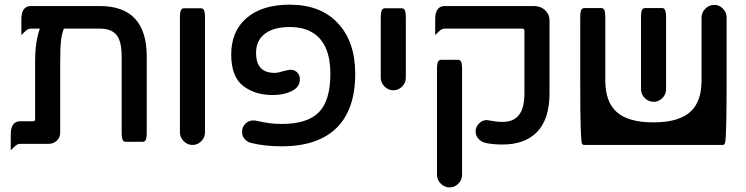

<svg xmlns="http://www.w3.org/2000/svg" viewBox="-20 -612 3226 830"><path d="M614.3 -368.2V-40Q614.3 -24.9 613 -18.3Q611.8 -11.7 610.6 -8.5Q609.4 -5.4 606.2 -2.2Q603 1 597.7 1H522.5Q517.1 1 513.2 -2.9Q509.3 -6.8 507.6 -15.9Q505.9 -24.9 505.9 -40V-368.2Q505.9 -436 482.4 -462.4Q460 -488.3 411.1 -488.3H255.9Q246.6 -463.4 243.7 -435.5Q240.2 -403.8 240.2 -342.8V-39.1Q240.2 -17.6 225.6 -3.9Q211.4 9.8 190.4 9.8H67.4Q54.2 9.8 41.5 22.9L26.4 37.6V-31.2Q26.4 -63.5 40.5 -77.6Q50.8 -87.9 67.4 -87.9H121.1Q127.4 -87.9 129.6 -90.1Q131.8 -92.3 131.8 -98.6V-346.7Q131.8 -431.6 152.3 -488.3H113.3Q100.1 -488.3 87.4 -475.1L72.3 -460.4V-529.3Q72.3 -573.7 98.6 -583.5Q105.5 -585.9 113.3 -585.9H411.1Q614.3 -585.9 614.3 -368.2Z M757.8 -40V-535.2Q757.8 -550.3 759.5 -559.3Q761.2 -568.4 765.1 -572.3Q769 -576.2 774.4 -576.2H849.6Q855 -576.2 858.9 -572.3Q862.8 -568.4 864.5 -559.3Q866.2 -550.3 866.2 -535.2V-40Q866.2 -17.6 849.6 -1Q834 14.6 812.3 14.6Q790.5 14.6 774.2 -1.7Q757.8 -18.1 757.8 -40Z M1026.4 -42Q1026.4 -65.4 1043.9 -80.1Q1057.6 -91.3 1074.7 -91.3Q1079.6 -91.3 1084 -90.8Q1123.5 -82 1147.5 -79.1Q1171.4 -76.2 1198.2 -76.2Q1308.6 -76.2 1358.4 -126.7Q1408.2 -177.2 1408.2 -293Q1408.2 -418 1337.9 -466.8Q1296.9 -495.1 1232.4 -495.1Q1152.8 -495.1 1114.7 -457Q1086.9 -429.2 1086.9 -383.8Q1086.9 -337.9 1108.4 -316.9Q1127.9 -296.9 1168 -296.9Q1179.2 -296.9 1204.6 -304.2Q1227.5 -310.5 1235.4 -310.5Q1253.9 -310.5 1265.1 -298.6Q1276.4 -286.6 1276.4 -268.6Q1276.4 -247.1 1261.2 -231.9Q1252.4 -223.6 1239.3 -217.3Q1205.1 -201.2 1158.2 -201.2Q1083 -201.2 1031.7 -240.2Q979.5 -279.8 979.5 -376Q979.5 -477.5 1046.6 -534.7Q1113.8 -591.8 1232.4 -591.8Q1366.2 -591.8 1440.9 -511.5Q1515.6 -431.2 1515.6 -293Q1515.6 -138.7 1435.1 -59.1Q1353.5 20.5 1198.2 20.5Q1124 20.5 1065.4 5.9Q1048.8 2 1037.6 -11Q1026.4 -23.9 1026.4 -42Z M1626 -276.4V-535.2Q1626 -550.3 1627.9 -559.6Q1630.4 -571.8 1637.7 -575.2Q1640.1 -576.2 1642.6 -576.2H1717.8Q1723.1 -576.2 1727.1 -572.3Q1731 -568.4 1732.7 -559.3Q1734.4 -550.3 1734.4 -535.2V-276.4Q1734.4 -253.9 1718.3 -237.8Q1702.1 -221.7 1680.4 -221.7Q1658.7 -221.7 1642.3 -238Q1626 -254.4 1626 -276.4Z M1869.1 143.6V-312.5Q1869.1 -327.6 1870.4 -334.2Q1871.6 -340.8 1872.8 -344Q1874 -347.2 1876.5 -349.1Q1880.4 -353.5 1885.7 -353.5H1960.9Q1966.3 -353.5 1970.2 -349.6Q1974.1 -345.7 1975.8 -336.7Q1977.5 -327.6 1977.5 -312.5V143.6Q1977.5 166 1961.4 182.1Q1945.3 198.2 1923.6 198.2Q1901.9 198.2 1885.5 181.9Q1869.1 165.5 1869.1 143.6ZM2036.1 -43.9Q2036.1 -65.4 2053.7 -81.1Q2067.4 -92.8 2083.5 -92.8Q2088.4 -92.8 2098.9 -90.6Q2109.4 -88.4 2124 -86.7Q2138.7 -85 2152.3 -85Q2194.3 -85 2217.3 -107.9Q2247.1 -137.7 2247.1 -208V-477.5Q2247.1 -483.9 2244.9 -486.1Q2242.7 -488.3 2236.3 -488.3H1902.3Q1889.2 -488.3 1876.5 -475.1L1861.3 -460.4V-529.3Q1861.3 -573.7 1887.7 -583.5Q1894.5 -585.9 1902.3 -585.9H2287.1Q2318.4 -585.9 2338.4 -565.9Q2355.5 -548.8 2355.5 -524.4V-208Q2355.5 -95.2 2299.3 -39.1Q2247.1 12.7 2152.3 12.7Q2110.4 12.7 2079.1 5.9Q2059.6 1 2047.9 -12.5Q2036.1 -25.9 2036.1 -43.9Z M2751 -226.6V-536.1Q2751 -551.3 2752.7 -560.3Q2754.4 -569.3 2758.3 -573.2Q2762.2 -577.1 2767.6 -577.1H2842.8Q2850.6 -577.1 2854.5 -569.3Q2859.4 -560.5 2859.4 -536.1V-226.6Q2859.4 -204.1 2843.3 -188Q2827.1 -171.9 2805.4 -171.9Q2783.7 -171.9 2767.3 -188.2Q2751 -204.6 2751 -226.6ZM3121.1 -536.1V-263.7Q3121.1 -23.9 3114.7 4.4Q3113.3 11.2 3108.4 13.7Q3106.4 14.6 3104.5 14.6H2504.9Q2501 14.6 2498 11.7Q2495.6 9.3 2494.6 4.9Q2492.2 -6.8 2490.2 -62.5Q2488.3 -118.2 2488.3 -263.7V-536.1Q2488.3 -551.3 2490 -560.3Q2491.7 -569.3 2495.6 -573.2Q2499.5 -577.1 2504.9 -577.1H2580.1Q2588.4 -577.1 2592.5 -568.6Q2596.7 -560.1 2596.7 -536.1V-263.7Q2596.7 -170.9 2646.7 -127Q2696.8 -83 2804.7 -83Q2918.9 -83 2968.8 -132.8Q3012.7 -176.8 3012.7 -263.7V-536.1Q3012.7 -558.1 3029.1 -574.5Q3045.4 -590.8 3067.4 -590.8Q3089.8 -590.8 3105.5 -574.2Q3121.1 -558.1 3121.1 -536.1Z"/></svg>

Font: YuPearl-SemiBold
Style: SemiBold
Weight: 600
Designer: Max Yao
Foundry: Max-Everyday
Version: Version 1.011; ttfautohint (v1.8.3)